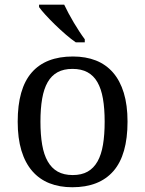

<svg xmlns="http://www.w3.org/2000/svg" viewBox="-20 -786 617 816"><path d="M522 -269Q522 -127.9 462.2 -59.1Q402.3 9.8 287.1 9.8Q232.9 9.8 189.9 -7.3Q147 -24.4 116.9 -59.1Q86.9 -93.8 71 -146.2Q55.2 -198.7 55.2 -269Q55.2 -409.2 114.5 -477.5Q173.8 -545.9 290 -545.9Q344.2 -545.9 387.2 -529.1Q430.2 -512.2 460.2 -477.8Q490.2 -443.4 506.1 -391.4Q522 -339.4 522 -269ZM151.9 -269Q151.9 -213.4 159.2 -170.9Q166.5 -128.4 182.9 -99.9Q199.2 -71.3 225.3 -56.6Q251.5 -42 289.1 -42Q326.7 -42 352.5 -56.6Q378.4 -71.3 394.5 -99.9Q410.6 -128.4 417.7 -170.9Q424.8 -213.4 424.8 -269Q424.8 -324.7 417.5 -366.7Q410.2 -408.7 394 -436.8Q377.9 -464.8 351.8 -479Q325.7 -493.2 288.1 -493.2Q250.5 -493.2 224.6 -479Q198.7 -464.8 182.6 -436.8Q166.5 -408.7 159.2 -366.7Q151.9 -324.7 151.9 -269ZM340.3 -606H302.2Q282.2 -619.6 258.8 -639.9Q235.4 -660.2 213.4 -681.6Q191.4 -703.1 173.3 -722.9Q155.3 -742.7 146 -755.9V-766.1H252.9Q260.7 -749.5 271.2 -729.7Q281.7 -710 293.5 -690.2Q305.2 -670.4 317.4 -651.9Q329.6 -633.3 340.3 -619.1Z"/></svg>

Font: Noto Serif
Style: Regular
Weight: 400
Designer: Monotype Design team
Foundry: Monotype Imaging Inc.
Version: Version 1.02